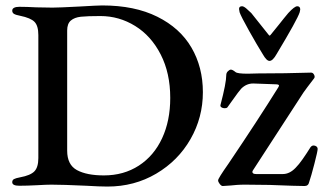

<svg xmlns="http://www.w3.org/2000/svg" viewBox="-20 -679 1196 706"><path d="M297 4Q211 0 169 0Q151 0 117 2Q79 4 51 4Q25 4 25 -9Q25 -17 31.5 -20.5Q38 -24 54 -27Q92 -34 106.5 -49Q121 -64 121 -98V-550Q121 -584 107 -598.5Q93 -613 54 -621Q38 -624 31.5 -628Q25 -632 25 -640Q25 -647 32 -650.5Q39 -654 51 -654Q76 -654 114 -652L173 -651Q196 -651 272 -655Q340 -659 356 -659Q475 -659 558.5 -617.5Q642 -576 684 -504Q726 -432 726 -340Q726 -247 680.5 -167.5Q635 -88 554.5 -40.5Q474 7 375 7Q347 7 297 4ZM606 -319Q606 -410 571 -478.5Q536 -547 477 -583.5Q418 -620 349 -620Q301 -620 277.5 -617.5Q254 -615 240.5 -603.5Q227 -592 227 -567V-125Q227 -73 263 -53.5Q299 -34 362 -34Q435 -34 490.5 -70Q546 -106 576 -170.5Q606 -235 606 -319ZM782 -16Q782 -23 820 -77Q928 -237 1004 -359Q1006 -363 1006 -364Q1006 -369 994 -369L911 -372Q886 -372 867 -353Q860 -346 831 -305L816 -284Q813 -281 806 -281Q799 -281 794 -284.5Q789 -288 791 -294Q812 -374 812 -403Q812 -411 818 -417Q824 -423 829 -423Q835 -423 846 -414Q853 -408 891 -408L930 -409Q1029 -409 1124 -412Q1131 -412 1135 -404Q1139 -396 1135 -391Q1105 -352 1096 -339L911 -54Q908 -50 908 -47Q908 -39 922 -39H1020Q1045 -39 1067 -62Q1079 -74 1093 -94Q1107 -114 1122 -138Q1127 -144 1133 -144Q1139 -144 1143.5 -140.5Q1148 -137 1148 -131Q1148 -123 1136 -76.5Q1124 -30 1117 -10Q1114 5 1100 5L1054 4Q974 0 882 0Q864 0 850.5 1Q837 2 829 3L799 5Q794 5 788 -2.5Q782 -10 782 -16ZM946 -480Q926 -512 896 -565.5Q866 -619 861 -634L859 -646Q859 -656 870 -656Q876 -656 885.5 -648Q895 -640 904 -631L967 -552Q970 -548 971.5 -548Q973 -548 976 -552L1006 -589Q1015 -600 1023.5 -611Q1032 -622 1040 -631Q1063 -656 1073 -656Q1084 -656 1084 -644Q1084 -642 1082 -634Q1074 -608 997 -480Q983 -455 971 -455Q960 -455 946 -480Z"/></svg>

Font: EB Garamond Medium
Style: Regular
Weight: 500
Designer: Georg Duffner and Octavio Pardo
Foundry: Georg Duffner
Version: Version 1.000